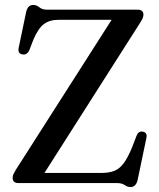

<svg xmlns="http://www.w3.org/2000/svg" viewBox="-20 -739 642 775"><path d="M546.5 -648.5 159.5 -41H390Q420 -41 441.2 -49.2Q462.5 -57.5 479.2 -80Q496 -102.5 513.5 -145L531.5 -192Q539.5 -211 557 -207.5Q576.5 -203.5 570.5 -180L535.5 -12.5Q528.5 16 507 16Q494.5 16 483.2 8Q472 0 453 0H55Q31 0 31 -21.5Q31 -29 34.5 -36.5Q38 -44 43.5 -53L430.5 -659H216Q179.5 -659 156.8 -641.5Q134 -624 115 -579.5L99 -538Q89.5 -515.5 70 -519.5Q50.5 -523 55.5 -546.5L85.5 -690.5Q92 -719 114 -719Q127.5 -719 139 -709.5Q150.5 -700 169.5 -700H535Q559 -700 559 -679.5Q559 -667.5 546.5 -648.5Z"/></svg>

Font: Fraunces 72pt S050
Style: Regular
Weight: 400
Version: Version 1.000; ttfautohint (v1.8.3)